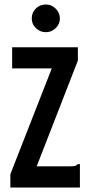

<svg xmlns="http://www.w3.org/2000/svg" viewBox="-20 -833 390 853"><path d="M26 -59 210 -529H34V-623H326V-564L143 -94H289Q306 -94 313 -96Q320 -98 326 -104H335V0H26ZM184 -690Q158 -690 139.5 -708Q121 -726 121 -751Q121 -777 139 -795Q157 -813 184 -813Q209 -813 227.5 -794.5Q246 -776 246 -751Q246 -726 227.5 -708Q209 -690 184 -690Z"/></svg>

Font: Inconsolata ExtraCondensed ExtraBold
Style: Regular
Weight: 800
Width: 2
Monospace: yes
Designer: Raph Levien, Cyreal, Brenton Simpson
Foundry: Raph Levien, Cyreal, Google
Version: Version 3.001; ttfautohint (v1.8.2.53-6de2)